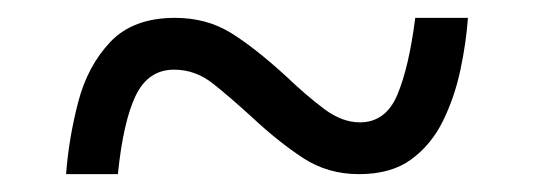

<svg xmlns="http://www.w3.org/2000/svg" viewBox="-20 -464 599 215"><path d="M54 -269Q57 -309 67.5 -349.5Q78 -390 103.5 -417Q129 -444 176 -444Q211 -444 238 -427.5Q265 -411 301 -378Q323 -357 343 -342Q363 -327 383 -327Q412 -327 425 -358Q438 -389 445 -444H504Q502 -416 495.5 -385.5Q489 -355 476 -328.5Q463 -302 440.5 -285.5Q418 -269 382 -269Q347 -269 319.5 -287Q292 -305 263 -332Q239 -354 219 -370Q199 -386 175 -386Q146 -386 132 -357Q118 -328 112 -269Z"/></svg>

Font: Noto Serif Bengali Medium
Style: Regular
Weight: 500
Designer: Juan Bruce, Universal Thirst, Indian Type Foundry and the Monotype Design Team.
Foundry: Monotype Imaging Inc.
Version: Version 2.003; ttfautohint (v1.8.4.7-5d5b)